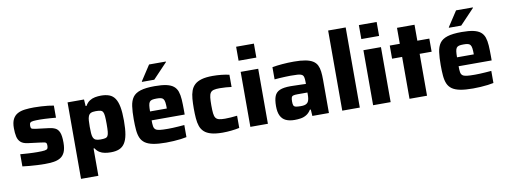

<svg xmlns="http://www.w3.org/2000/svg" viewBox="-71 -1149 4630 1753"><g transform="rotate(-10 2244.0 -272.0)"><path d="M260 8Q227.9 8 190.5 6Q153.1 4 117.6 1Q82.2 -2 53.9 -6V-118.8Q70.1 -117.8 90.4 -116Q110.8 -114.2 132.7 -113.2Q154.5 -112.2 175.1 -111.4Q195.6 -110.7 212.7 -110.7Q260 -110.7 280.5 -113.9Q301 -117.2 306.4 -126.7Q311.7 -136.1 311.7 -152.2Q311.7 -167.8 308.6 -175Q305.4 -182.2 294.6 -185.3Q283.7 -188.3 259.3 -191.3L140.3 -206.3Q96.5 -211.9 74.6 -231.7Q52.7 -251.5 45.3 -284.7Q37.9 -318 37.9 -363.3Q37.9 -415.6 54 -446.5Q70.1 -477.4 98.6 -492.9Q127.1 -508.4 166.4 -513.2Q205.7 -518 251.1 -518Q283.2 -518 317.3 -516Q351.4 -514 382.1 -510.7Q412.8 -507.4 433.3 -502.9V-390.6Q408.1 -393.2 380.5 -395Q353 -396.8 328.2 -398.1Q303.5 -399.3 285.7 -399.3Q245.7 -399.3 224.5 -397.2Q203.3 -395.1 195.6 -387.1Q188 -379.2 188 -361.1Q188 -346.7 190.6 -339.3Q193.2 -331.9 203 -328.8Q212.9 -325.7 234.4 -322.7L353.5 -308Q387.8 -304 412 -292Q436.1 -280 448.7 -249.1Q461.3 -218.2 461.3 -155.6Q461.3 -100.3 446.8 -67.5Q432.2 -34.7 405 -18.4Q377.8 -2.1 341.2 2.9Q304.6 8 260 8Z M561.5 199V-510H714.2L718.2 -448.5H726.9Q742.5 -477.2 765.5 -492.3Q788.5 -507.4 816.2 -512.7Q844 -518 872.3 -518Q916.8 -518 948.6 -505.9Q980.5 -493.9 1000.6 -464.3Q1020.7 -434.7 1030.3 -384Q1039.8 -333.3 1039.8 -256.4Q1039.8 -179.6 1030.6 -128.6Q1021.3 -77.6 1001.2 -47.8Q981.2 -18 949.7 -5.2Q918.2 7.6 873.2 7.6Q843.6 7.6 817 2.7Q790.3 -2.1 768.7 -15.5Q747.1 -28.8 730.6 -54.4H722.3V199ZM800.1 -124.2Q827.5 -124.2 843.3 -127.9Q859.2 -131.6 866.6 -144.2Q874.1 -156.9 876.5 -183.2Q878.9 -209.4 878.9 -255Q878.9 -300.6 876.5 -327.1Q874.1 -353.6 866.6 -366.3Q859.2 -379 843.3 -382.7Q827.5 -386.4 800.1 -386.4Q770.8 -386.4 755.2 -378.9Q739.7 -371.5 732.1 -352.8Q725.6 -336.8 724 -312.5Q722.3 -288.2 722.3 -255Q722.3 -220.8 724 -197.1Q725.6 -173.5 731.1 -158.7Q739.1 -138.5 755.2 -131.3Q771.2 -124.2 800.1 -124.2Z M1384.6 8Q1313 8 1265.9 -1.2Q1218.9 -10.4 1191.3 -29.9Q1163.7 -49.4 1150.5 -80.2Q1137.3 -110.9 1133.5 -154.2Q1129.7 -197.4 1129.7 -254Q1129.7 -323.3 1136.6 -373.3Q1143.4 -423.3 1166.3 -455.4Q1189.3 -487.4 1237.7 -502.7Q1286.2 -518 1369.4 -518Q1436.2 -518 1478.3 -508.7Q1520.4 -499.3 1544.5 -479.7Q1568.5 -460 1579.3 -429Q1590 -397.9 1592.8 -354.3Q1595.5 -310.6 1595.5 -254V-215H1288.9Q1288.9 -180.6 1292.2 -160.3Q1295.5 -139.9 1308.2 -129.7Q1320.9 -119.5 1348 -116.3Q1375.2 -113.1 1422.6 -113.1Q1442.4 -113.1 1468.1 -114.1Q1493.8 -115.1 1522.3 -117.2Q1550.8 -119.3 1575.5 -121.3V-9.2Q1554.4 -4.3 1522.5 -0.4Q1490.5 3.6 1454.6 5.8Q1418.6 8 1384.6 8ZM1444.5 -282.3V-297.7Q1444.5 -334 1441.3 -355.2Q1438 -376.5 1429.5 -386.8Q1421.1 -397.1 1406.1 -400.2Q1391.2 -403.4 1368.3 -403.4Q1341.8 -403.4 1326.2 -399.7Q1310.7 -396 1302.7 -385.1Q1294.7 -374.2 1291.8 -353.2Q1288.9 -332.3 1288.9 -297.7H1461.7ZM1263 -576.3V-581.3L1354.6 -721.5H1510.2V-716.5L1377 -576.3Z M1908.8 8Q1845.4 8 1804.2 -3.4Q1763 -14.7 1739.2 -36.6Q1715.3 -58.5 1704.3 -90.2Q1693.3 -121.9 1690 -163.5Q1686.7 -205.2 1686.7 -255.1Q1686.7 -304 1690.1 -345Q1693.4 -386.1 1705 -418.3Q1716.5 -450.5 1740.4 -472.6Q1764.3 -494.7 1804.9 -506.3Q1845.5 -518 1907.7 -518Q1947.7 -518 1988.2 -513.8Q2028.6 -509.6 2060.8 -501.7V-388.6Q2040.5 -391.7 2009.4 -394Q1978.3 -396.3 1951.3 -396.3Q1916.4 -396.3 1896 -390.9Q1875.7 -385.5 1865.7 -370.6Q1855.6 -355.7 1852.5 -327.8Q1849.4 -299.9 1849.4 -255Q1849.4 -209.5 1852.5 -181.3Q1855.6 -153.2 1866 -138.6Q1876.4 -124 1897 -118.8Q1917.6 -113.7 1952.4 -113.7Q1976 -113.7 2006.5 -115.7Q2037 -117.7 2064.8 -121.3V-8.2Q2031.7 -0.9 1989.9 3.6Q1948.1 8 1908.8 8Z M2165.4 -613.5V-743H2330.2V-613.5ZM2166.5 0V-510H2329.1V0Z M2576.8 8Q2528.5 8 2495.8 -7.2Q2463 -22.3 2446.4 -56.2Q2429.8 -90 2429.8 -145Q2429.8 -203.2 2443.3 -237.5Q2456.9 -271.9 2492 -286.9Q2527.2 -302 2591.4 -302Q2600.5 -302 2616.8 -301.5Q2633.2 -301 2654.1 -300.5Q2675.1 -300 2695.8 -299.5Q2716.6 -299 2734 -298V-316.7Q2734 -345.8 2729.6 -361.8Q2725.3 -377.9 2712.4 -385.3Q2699.6 -392.6 2674.7 -394.5Q2649.8 -396.3 2608.7 -396.3Q2586.4 -396.3 2558.7 -395Q2530.9 -393.7 2504.5 -392.2Q2478.1 -390.6 2459.6 -388.6V-501.7Q2501 -509.3 2552.7 -513.6Q2604.3 -518 2660.6 -518Q2724.6 -518 2767.4 -509.8Q2810.2 -501.7 2836 -485.3Q2861.8 -469 2874.2 -443.8Q2886.6 -418.7 2890.7 -384.9Q2894.8 -351.2 2894.8 -308.2V0H2741.2L2737.2 -60H2728.9Q2710.2 -29.8 2685 -15Q2659.8 -0.1 2632 3.9Q2604.1 8 2576.8 8ZM2652.9 -106.4Q2671.1 -106.4 2684.4 -108.9Q2697.6 -111.5 2707.4 -118Q2717.2 -124.5 2722.6 -134.4Q2728.4 -145.4 2731.2 -161.3Q2734 -177.3 2734 -199.3V-218.4H2641.3Q2615.7 -218.4 2602.8 -214.5Q2589.9 -210.7 2585.7 -198.2Q2581.5 -185.6 2581.5 -160.1Q2581.5 -138.2 2586 -126.3Q2590.6 -114.5 2606.1 -110.4Q2621.6 -106.4 2652.9 -106.4Z M3018.5 0V-743H3181.1V0Z M3303.4 -613.5V-743H3468.2V-613.5ZM3304.5 0V-510H3467.1V0Z M3641.9 0V-388.3H3548.8V-510H3641.9V-658H3804.4V-510H3915.5V-388.3H3804.4V0Z M4230.6 8Q4159 8 4111.9 -1.2Q4064.9 -10.4 4037.3 -29.9Q4009.7 -49.4 3996.5 -80.2Q3983.3 -110.9 3979.5 -154.2Q3975.7 -197.4 3975.7 -254Q3975.7 -323.3 3982.6 -373.3Q3989.4 -423.3 4012.3 -455.4Q4035.3 -487.4 4083.7 -502.7Q4132.2 -518 4215.4 -518Q4282.2 -518 4324.3 -508.7Q4366.4 -499.3 4390.5 -479.7Q4414.5 -460 4425.3 -429Q4436 -397.9 4438.8 -354.3Q4441.5 -310.6 4441.5 -254V-215H4134.9Q4134.9 -180.6 4138.2 -160.3Q4141.5 -139.9 4154.2 -129.7Q4166.9 -119.5 4194 -116.3Q4221.2 -113.1 4268.6 -113.1Q4288.4 -113.1 4314.1 -114.1Q4339.8 -115.1 4368.3 -117.2Q4396.8 -119.3 4421.5 -121.3V-9.2Q4400.4 -4.3 4368.5 -0.4Q4336.5 3.6 4300.6 5.8Q4264.6 8 4230.6 8ZM4290.5 -282.3V-297.7Q4290.5 -334 4287.3 -355.2Q4284 -376.5 4275.5 -386.8Q4267.1 -397.1 4252.1 -400.2Q4237.2 -403.4 4214.3 -403.4Q4187.8 -403.4 4172.2 -399.7Q4156.7 -396 4148.7 -385.1Q4140.7 -374.2 4137.8 -353.2Q4134.9 -332.3 4134.9 -297.7H4307.7ZM4109 -576.3V-581.3L4200.6 -721.5H4356.2V-716.5L4223 -576.3Z"/></g></svg>

Font: Saira Thin
Style: Regular
Weight: 100
Designer: Hector Gatti with collaboration of the Omnibus-Type team
Foundry: Omnibus-Type
Version: Version 1.101